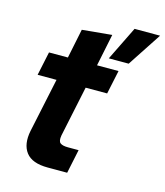

<svg xmlns="http://www.w3.org/2000/svg" viewBox="-112 -837 794 923"><g transform="rotate(15 285.0 -376.0)"><path d="M360 -583 443 -752H570L459 -583ZM212 0Q134 0 103.5 -40Q73 -80 87 -149L144 -418H50L75 -536H169L199 -682L347 -696L314 -536H421L396 -418H289L236 -166Q231 -137 242.5 -128Q254 -119 281 -119H334L309 0Z"/></g></svg>

Font: Mona Sans ExtraLight
Style: Bold Italic
Weight: 700
Italic angle: -11.6951°
Version: Version 2.000